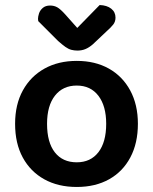

<svg xmlns="http://www.w3.org/2000/svg" viewBox="-20 -729 609 763"><path d="M528 -237Q528 -160 498 -103.5Q468 -47 413.5 -16.5Q359 14 285 14Q211 14 156 -16.5Q101 -47 70.5 -103Q40 -159 40 -237Q40 -314 71 -370Q102 -426 157 -456.5Q212 -487 285 -487Q358 -487 412.5 -456.5Q467 -426 497.5 -369.5Q528 -313 528 -237ZM285 -389Q230 -389 198.5 -349Q167 -309 167 -237Q167 -163 198 -123.5Q229 -84 285 -84Q340 -84 371 -124Q402 -164 402 -237Q402 -308 371 -348.5Q340 -389 285 -389ZM239 -672 287 -618 376 -709Q405 -708 422 -694.5Q439 -681 439 -659Q439 -643 430 -631.5Q421 -620 403 -604L349 -553Q334 -540 319.5 -534Q305 -528 288 -528Q275 -528 263.5 -531Q252 -534 240 -542.5Q228 -551 211 -566L132 -645Q131 -649 131 -654Q131 -663 135 -675.5Q139 -688 150 -697.5Q161 -707 179 -707Q195 -707 207.5 -700Q220 -693 239 -672Z"/></svg>

Font: Baloo Bhaijaan 2 SemiBold
Style: Regular
Weight: 600
Designer: Sanskriti Dholi, Noopur Datye and Ek Type
Foundry: Ek Type
Version: Version 1.700